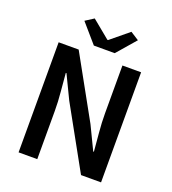

<svg xmlns="http://www.w3.org/2000/svg" viewBox="-151 -960 958 1072"><g transform="rotate(20 328.0 -424.0)"><path d="M83 0V-654H202L406 -286L473 -147H477Q473 -197 467.5 -256Q462 -315 462 -370V-654H573V0H454L250 -368L183 -507H179Q183 -455 188.5 -398Q194 -341 194 -286V0ZM274 -704 177 -816 227 -848 334 -760H338L445 -848L495 -816L398 -704Z"/></g></svg>

Font: Source Sans Pro SemiBold
Style: Regular
Weight: 600
Designer: Paul D. Hunt
Foundry: Adobe Systems Incorporated
Version: Version 2.045;hotconv 1.0.109;makeotfexe 2.5.65596